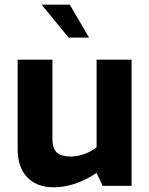

<svg xmlns="http://www.w3.org/2000/svg" viewBox="-20 -791 635 817"><path d="M55 -157V-537H203V-201Q203 -158 222.5 -141.5Q242 -125 281 -125Q309 -125 338.5 -135.5Q368 -146 391 -164V-537H540V0H417L391 -55Q298 6 209 6Q136 6 95.5 -37Q55 -80 55 -157ZM157 -771H277L359 -631H272Z"/></svg>

Font: Exo
Style: Bold
Weight: 700
Designer: Natanael Gama
Foundry: Natanael Gama
Version: Version 1.500; ttfautohint (v1.6)